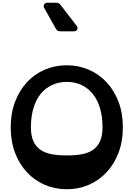

<svg xmlns="http://www.w3.org/2000/svg" viewBox="-20 -1363 972 1397"><path d="M418 -1135Q397 -1135 387 -1153L302 -1304Q294 -1318 301 -1330.5Q308 -1343 325 -1343H390Q409 -1343 420 -1328L537 -1176Q548 -1161 542 -1148Q536 -1135 516 -1135ZM466 14Q380 14 306 -18Q232 -50 176.5 -109Q121 -168 89.5 -251Q58 -334 58 -437Q58 -539 89.5 -622Q121 -705 176 -764.5Q231 -824 305.5 -856Q380 -888 466 -888Q551 -888 625.5 -856Q700 -824 755.5 -764.5Q811 -705 842.5 -622Q874 -539 874 -437Q874 -335 842.5 -252Q811 -169 755.5 -109.5Q700 -50 625.5 -18Q551 14 466 14ZM466 -767Q407 -767 358.5 -744.5Q310 -722 276 -680Q242 -638 223.5 -576.5Q205 -515 205 -437Q205 -376 222.5 -336.5Q240 -297 273.5 -273.5Q307 -250 355.5 -241Q404 -232 466 -232Q528 -232 576.5 -241Q625 -250 658 -273.5Q691 -297 708.5 -336.5Q726 -376 726 -437Q726 -515 707.5 -576.5Q689 -638 655 -680Q621 -722 573 -744.5Q525 -767 466 -767Z"/></svg>

Font: OpenDyslexic3
Style: Bold
Weight: 700
Designer: Abelardo Gonzalez
Version: Version 1.000;PS 001.001;hotconv 1.0.56